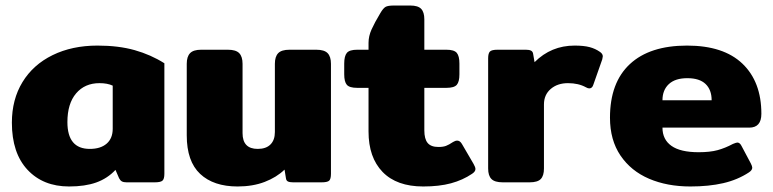

<svg xmlns="http://www.w3.org/2000/svg" viewBox="-20 -660 2799 695"><path d="M23 -216Q23 -300 61.5 -363Q100 -426 170.5 -460.5Q241 -495 333 -495Q409 -495 467.5 -478.5Q526 -462 575 -431V-31Q575 -12 568 -6Q561 0 540 0H438Q427 0 421 -3.5Q415 -7 411 -15L398 -45Q369 -14 328.5 0.5Q288 15 230 15Q136 15 79.5 -45.5Q23 -106 23 -216ZM388 -194V-350Q369 -359 340 -359Q287 -359 255.5 -322Q224 -285 224 -218Q224 -121 305 -121Q344 -121 366 -140Q388 -159 388 -194Z M656 -170V-429Q656 -455 668 -467.5Q680 -480 708 -480H805Q834 -480 846 -467.5Q858 -455 858 -429V-178Q858 -121 913 -121Q943 -121 959 -137Q975 -153 975 -182V-429Q975 -455 987 -467.5Q999 -480 1028 -480H1125Q1154 -480 1166 -467.5Q1178 -455 1178 -429V-31Q1178 -12 1171.5 -6Q1165 0 1144 0H1041Q1029 0 1022.5 -3Q1016 -6 1015 -15L1010 -46Q981 -18 938 -1.5Q895 15 840 15Q753 15 704.5 -30.5Q656 -76 656 -170Z M1314 -184V-342H1273Q1245 -342 1235.5 -353Q1226 -364 1226 -391V-430Q1226 -457 1235.5 -468.5Q1245 -480 1273 -480H1314V-505Q1314 -529 1325 -553.5Q1336 -578 1357 -613Q1367 -630 1375.5 -635Q1384 -640 1406 -640H1465Q1493 -640 1504.5 -628Q1516 -616 1516 -590V-480H1596Q1624 -480 1633.5 -468.5Q1643 -457 1643 -430V-391Q1643 -364 1633.5 -353Q1624 -342 1596 -342H1516V-188Q1516 -157 1528 -142.5Q1540 -128 1567 -128Q1584 -128 1594.5 -132Q1605 -136 1620 -146Q1628 -151 1635 -151Q1645 -151 1652 -139L1694 -67Q1701 -55 1701 -48Q1701 -39 1689 -31Q1655 -8 1612.5 3.5Q1570 15 1512 15Q1416 15 1365 -37.5Q1314 -90 1314 -184Z M1747 -50V-449Q1747 -467 1753.5 -473.5Q1760 -480 1781 -480H1884Q1896 -480 1902.5 -476.5Q1909 -473 1910 -464L1915 -435Q1975 -495 2060 -495Q2093 -495 2114 -489.5Q2135 -484 2152 -472Q2162 -465 2162 -456Q2162 -453 2160 -445L2128 -354Q2124 -340 2113 -340Q2108 -340 2101 -344Q2074 -359 2036 -359Q1998 -359 1973.5 -338Q1949 -317 1949 -282V-50Q1949 -24 1937.5 -12Q1926 0 1897 0H1800Q1771 0 1759 -12Q1747 -24 1747 -50Z M2188 -234Q2188 -361 2260 -428Q2332 -495 2467 -495Q2599 -495 2667.5 -429.5Q2736 -364 2736 -248Q2736 -198 2692 -198H2378Q2378 -155 2410.5 -132Q2443 -109 2509 -109Q2550 -109 2577.5 -116.5Q2605 -124 2633 -139Q2645 -144 2649 -144Q2658 -144 2664 -132L2698 -68Q2703 -58 2703 -53Q2703 -44 2691 -36Q2650 -9 2598 3Q2546 15 2479 15Q2395 15 2329.5 -13Q2264 -41 2226 -97Q2188 -153 2188 -234ZM2556 -297Q2556 -335 2534 -356Q2512 -377 2468 -377Q2424 -377 2401 -355.5Q2378 -334 2378 -297Z"/></svg>

Font: Mitr SemiBold
Style: Regular
Weight: 600
Designer: Thanarat Vachiruckul
Foundry: Cadson Demak
Version: Version 1.002